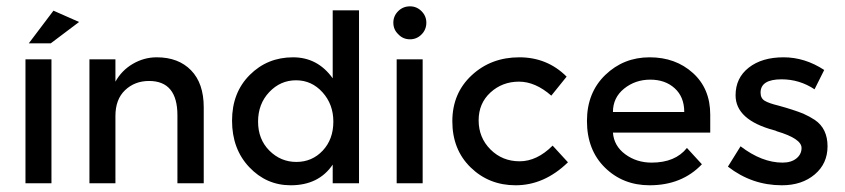

<svg xmlns="http://www.w3.org/2000/svg" viewBox="-20 -567 2613 594"><path d="M137.1 -433H69.1L145.4 -534L224.7 -499ZM58.8 -383.5H139.2V0H58.8Z M337.1 0H256.7V-383.5H337.1V-314.4Q356.7 -349.5 391.2 -369.6Q425.8 -389.7 464.9 -389.7Q532 -389.7 571.1 -349.5Q610.3 -309.3 610.3 -235.1V0H528.9V-210.3Q528.9 -316.5 441.2 -316.5Q396.9 -316.5 367 -288.1Q337.1 -259.8 337.1 -208.2Z M697.9 -193.8Q697.9 -280.4 752.6 -335.1Q807.2 -389.7 886.6 -389.7Q962.9 -389.7 1009.3 -324.7V-535.1H1090.7V0H1009.3V-57.7Q966 6.2 879.4 6.2Q804.1 6.2 751 -50Q697.9 -106.2 697.9 -193.8ZM896.9 -66Q945.4 -66 978.4 -101Q1011.3 -136.1 1011.3 -190.7Q1011.3 -244.3 977.8 -281.4Q944.3 -318.6 895.9 -318.6Q847.4 -318.6 812.9 -282Q778.4 -245.4 778.4 -190.7Q778.4 -136.1 813.4 -101Q848.5 -66 896.9 -66Z M1287.6 0H1207.2V-383.5H1287.6ZM1196.9 -496.9Q1196.9 -517.5 1211.9 -532.5Q1226.8 -547.4 1248.5 -547.4Q1269.1 -547.4 1284 -532.5Q1299 -517.5 1299 -496.9Q1299 -475.3 1284 -460.3Q1269.1 -445.4 1248.5 -445.4Q1226.8 -445.4 1212.4 -460.8Q1196.9 -475.3 1196.9 -496.9Z M1379.4 -191.8Q1379.4 -278.4 1439.2 -334Q1499 -389.7 1586.6 -389.7Q1673.2 -389.7 1733 -329.9L1685.6 -271.1Q1636.1 -314.4 1585.6 -314.4Q1534 -314.4 1497.4 -280.9Q1460.8 -247.4 1460.8 -194.8Q1460.8 -141.2 1497.4 -104.6Q1534 -68 1587.6 -68Q1641.2 -68 1689.7 -116.5L1737.1 -64.9Q1663.9 6.2 1575.3 6.2Q1492.8 6.2 1436.1 -49Q1379.4 -104.1 1379.4 -191.8Z M2177.3 -156.7H1876.3Q1879.4 -115.5 1914.4 -89.7Q1949.5 -63.9 1995.9 -63.9Q2069.1 -63.9 2105.2 -109.3L2151.5 -58.8Q2089.7 6.2 1989.7 6.2Q1907.2 6.2 1851.5 -48.5Q1795.9 -103.1 1795.9 -192.8Q1795.9 -280.4 1852.6 -335.1Q1909.3 -389.7 1989.7 -389.7Q2070.1 -389.7 2123.7 -341.2Q2177.3 -292.8 2177.3 -212.4ZM2096.9 -220.6Q2096.9 -267 2067.5 -293.8Q2038.1 -320.6 1991.8 -320.6Q1945.4 -320.6 1910.8 -292.8Q1876.3 -264.9 1876.3 -220.6Z M2399 6.2Q2306.2 6.2 2232 -51.5L2271.1 -114.4Q2337.1 -63.9 2401 -63.9Q2427.8 -63.9 2443.8 -76.8Q2459.8 -89.7 2459.8 -109.3Q2459.8 -138.1 2383.5 -160.8Q2381.4 -161.9 2378.9 -162.9Q2376.3 -163.9 2375.3 -163.9Q2255.7 -195.9 2255.7 -272.2Q2255.7 -325.8 2296.4 -357.7Q2337.1 -389.7 2404.1 -389.7Q2470.1 -389.7 2529.9 -350.5L2500 -290.7Q2453.6 -321.6 2397.9 -321.6Q2333 -321.6 2333 -280.4Q2333 -262.9 2345.9 -255.2Q2358.8 -247.4 2388.7 -240.2Q2434 -227.8 2464.9 -215.5Q2485.6 -206.2 2501 -195.9Q2540.2 -169.1 2540.2 -114.4Q2540.2 -60.8 2500.5 -27.3Q2460.8 6.2 2399 6.2Z"/></svg>

Font: NATS
Style: Regular
Weight: 400
Designer: Purushoth Kumar Guthula
Foundry: Silicon Andhra, USA.
Version: Version 1.0.4; ttfautohint (v1.2.25-373a) -l 7 -r 28 -G 50 -